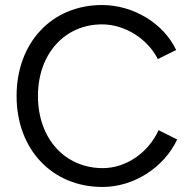

<svg xmlns="http://www.w3.org/2000/svg" viewBox="-20 -732 761 764"><path d="M388 12C513 12 633 -66 685 -177L611 -214C571 -125 482 -63 389 -63C238 -63 131 -181 131 -350C131 -517 237 -635 386 -635C477 -635 567 -578 608 -497L681 -533C631 -639 511 -712 386 -712C186 -712 46 -562 46 -350C46 -138 187 12 388 12Z"/></svg>

Font: HB Figtree Prototype
Style: Regular
Weight: 400
Designer: Alfredo Marco Pradil
Foundry: Hanken Design Co.®
Version: Version 1.002;Glyphs 3.2 (3228)